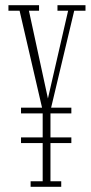

<svg xmlns="http://www.w3.org/2000/svg" viewBox="-20 -720 350 740"><path d="M61 -283V-305H255V-283ZM61 -168.5V-190.5H255V-168.5ZM98 0V-21.5H144.5V-294.5L55.5 -678.5H12.5V-700H130.5V-678.5H91.5L171.5 -309H157.5L242.5 -678.5H201.5V-700H309.5V-678.5H266L174.5 -294.5V-21.5H216V0Z"/></svg>

Font: Imbue 48pt Thin
Style: Regular
Weight: 250
Designer: Tyler Finck
Foundry: Etcetera Type Company
Version: Version 1.102